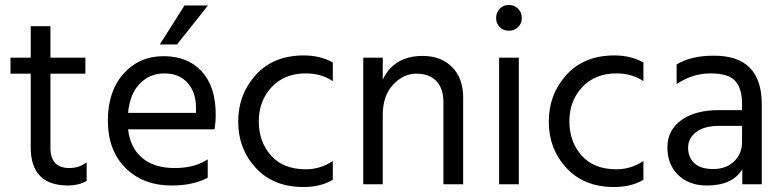

<svg xmlns="http://www.w3.org/2000/svg" viewBox="-20 -738 3138 769"><path d="M253 5Q103 5 103 -148V-443H22V-507H103V-633H182V-507H322V-443H182V-146Q182 -65 258 -65Q297 -65 327 -88V-13Q294 5 253 5Z M689 -560H620L719 -716H813ZM493 -286H765V-306Q765 -369 731 -406.5Q697 -444 638.5 -444Q580 -444 540 -403Q500 -362 493 -286ZM668 5Q553 5 482.5 -65.5Q412 -136 412 -254.5Q412 -373 475 -443Q538 -513 635 -513Q732 -513 788 -452Q844 -391 844 -279Q844 -247 839 -220H493Q502 -145 550 -105Q598 -65 679.5 -65Q761 -65 812 -100V-26Q753 5 668 5Z M1195 11Q1075 11 1004.5 -65.5Q934 -142 934 -251Q934 -360 1004.5 -438Q1075 -516 1197 -516Q1262 -516 1313 -488V-413Q1267 -444 1205 -444Q1119 -444 1067.5 -388.5Q1016 -333 1016.5 -251Q1017 -169 1066 -114.5Q1115 -60 1205 -60Q1263 -60 1313 -93V-18Q1265 11 1195 11Z M1835 0H1756V-328Q1756 -384 1727.5 -413.5Q1699 -443 1647.5 -443Q1596 -443 1554.5 -399Q1513 -355 1513 -277V0H1435V-507H1513V-419Q1558 -514 1673 -514Q1747 -514 1791 -469Q1835 -424 1835 -349Z M2055 -703Q2070 -688 2070 -666Q2070 -644 2055 -629.5Q2040 -615 2018 -615Q1996 -615 1981.5 -629.5Q1967 -644 1967 -666Q1967 -688 1981.5 -703Q1996 -718 2018 -718Q2040 -718 2055 -703ZM2058 0H1979V-507H2058Z M2439 11Q2319 11 2248.5 -65.5Q2178 -142 2178 -251Q2178 -360 2248.5 -438Q2319 -516 2441 -516Q2506 -516 2557 -488V-413Q2511 -444 2449 -444Q2363 -444 2311.5 -388.5Q2260 -333 2260.5 -251Q2261 -169 2310 -114.5Q2359 -60 2449 -60Q2507 -60 2557 -93V-18Q2509 11 2439 11Z M2811 5Q2740 5 2696.5 -37Q2653 -79 2653 -147.5Q2653 -216 2708.5 -256.5Q2764 -297 2860 -297H2952V-323Q2952 -383 2925 -413.5Q2898 -444 2825.5 -444Q2753 -444 2690 -401V-480Q2747 -515 2840 -515Q3031 -515 3031 -321V0H2953V-60Q2914 5 2811 5ZM2952 -169V-234H2864Q2800 -234 2768 -209Q2736 -184 2736 -146Q2736 -108 2761 -84.5Q2786 -61 2837 -61Q2888 -61 2920 -91.5Q2952 -122 2952 -169Z"/></svg>

Font: Hind Vadodara
Style: Regular
Weight: 400
Designer: Hitesh Malaviya
Foundry: Indian Type Foundry
Version: Version 0.702;PS 1.0;hotconv 1.0.81;makeotf.lib2.5.63406